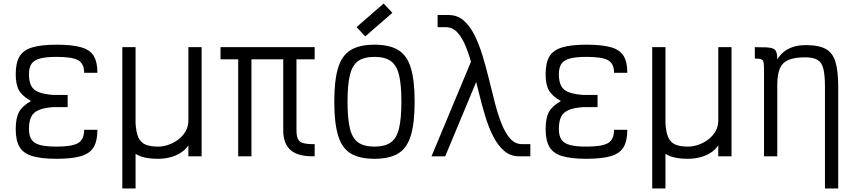

<svg xmlns="http://www.w3.org/2000/svg" viewBox="-20 -885 4840 1087"><path d="M300.5 14Q213 14 162.2 -1.5Q111.5 -17 90.2 -53.8Q69 -90.5 69 -154Q69 -217 87.8 -251.2Q106.5 -285.5 155.5 -313Q106.5 -340.5 87.8 -373.2Q69 -406 69 -465Q69 -528.5 90.2 -564.8Q111.5 -601 162.2 -616.5Q213 -632 300.5 -632Q388.5 -632 439 -617.5Q489.5 -603 510.5 -568.5Q531.5 -534 531.5 -473H456.5Q456.5 -524.5 423 -543.8Q389.5 -563 300.5 -563Q241.5 -563 207.2 -554Q173 -545 158.5 -523.8Q144 -502.5 144 -465Q144 -424.5 156.5 -399.8Q169 -375 199.2 -363.2Q229.5 -351.5 281 -347.5H363V-278.5H281Q229.5 -275 199.2 -262Q169 -249 156.5 -223.2Q144 -197.5 144 -154Q144 -116.5 158.5 -94.8Q173 -73 207.2 -64Q241.5 -55 300.5 -55Q389.5 -55 423 -75.5Q456.5 -96 456.5 -150H531.5Q531.5 -88 510.5 -52.2Q489.5 -16.5 439 -1.2Q388.5 14 300.5 14Z M672.5 182V-618H747.5V-187Q750.5 -136.5 763.2 -107.5Q776 -78.5 803 -66.8Q830 -55 875 -55Q904 -55 934.2 -65.5Q964.5 -76 990 -95.5Q1015.5 -115 1031 -142Q1046.5 -169 1046.5 -202.5V-618H1121.5V0H1046.5V-62Q1029.5 -36.5 1002.2 -19.5Q975 -2.5 942.2 5.8Q909.5 14 875 14Q833 14 801.8 7.2Q770.5 0.5 747.5 -14V182Z M1761.5 -0.5Q1671 2.5 1627.2 -33.5Q1583.5 -69.5 1583.5 -147.5V-618H1761.5V-549H1228.5V-618H1761.5V-549H1658.5V-147.5Q1658.5 -115.5 1667 -98Q1675.5 -80.5 1698 -74.5Q1720.5 -68.5 1761.5 -69ZM1328.5 0V-593H1403.5V0Z M2100 14Q2014.5 14 1964.8 -16.8Q1915 -47.5 1893.8 -118.8Q1872.5 -190 1872.5 -309Q1872.5 -429 1893.8 -499.8Q1915 -570.5 1964.8 -601.2Q2014.5 -632 2100 -632Q2186 -632 2235.5 -601.2Q2285 -570.5 2306.2 -499.8Q2327.5 -429 2327.5 -309Q2327.5 -190 2306.2 -118.8Q2285 -47.5 2235.5 -16.8Q2186 14 2100 14ZM2100 -55Q2158.5 -55 2191.8 -78.2Q2225 -101.5 2238.8 -157Q2252.5 -212.5 2252.5 -309Q2252.5 -406.5 2238.8 -461.5Q2225 -516.5 2191.8 -539.8Q2158.5 -563 2100 -563Q2041.5 -563 2008.2 -539.8Q1975 -516.5 1961.2 -461.5Q1947.5 -406.5 1947.5 -309Q1947.5 -212.5 1961.2 -157Q1975 -101.5 2008.2 -78.2Q2041.5 -55 2100 -55ZM2048 -679 1998.5 -731.5 2152 -865 2201.5 -812.5Z M2920 0Q2870 0 2834 -31Q2798 -62 2771.8 -114Q2745.5 -166 2726 -231Q2706.5 -296 2689.8 -365.5Q2673 -435 2656.2 -500Q2639.5 -565 2619 -617Q2598.5 -669 2570.8 -700Q2543 -731 2505 -731H2457.5V-800H2520Q2569 -800 2604.8 -769Q2640.5 -738 2666.5 -686Q2692.5 -634 2712.2 -569Q2732 -504 2748.8 -434.5Q2765.5 -365 2782.5 -300Q2799.5 -235 2820.2 -183Q2841 -131 2868.8 -100Q2896.5 -69 2935 -69H2982.5V0ZM2423 0 2670 -592 2701 -481 2500.5 0Z M3300.5 14Q3213 14 3162.2 -1.5Q3111.5 -17 3090.2 -53.8Q3069 -90.5 3069 -154Q3069 -217 3087.8 -251.2Q3106.5 -285.5 3155.5 -313Q3106.5 -340.5 3087.8 -373.2Q3069 -406 3069 -465Q3069 -528.5 3090.2 -564.8Q3111.5 -601 3162.2 -616.5Q3213 -632 3300.5 -632Q3388.5 -632 3439 -617.5Q3489.5 -603 3510.5 -568.5Q3531.5 -534 3531.5 -473H3456.5Q3456.5 -524.5 3423 -543.8Q3389.5 -563 3300.5 -563Q3241.5 -563 3207.2 -554Q3173 -545 3158.5 -523.8Q3144 -502.5 3144 -465Q3144 -424.5 3156.5 -399.8Q3169 -375 3199.2 -363.2Q3229.5 -351.5 3281 -347.5H3363V-278.5H3281Q3229.5 -275 3199.2 -262Q3169 -249 3156.5 -223.2Q3144 -197.5 3144 -154Q3144 -116.5 3158.5 -94.8Q3173 -73 3207.2 -64Q3241.5 -55 3300.5 -55Q3389.5 -55 3423 -75.5Q3456.5 -96 3456.5 -150H3531.5Q3531.5 -88 3510.5 -52.2Q3489.5 -16.5 3439 -1.2Q3388.5 14 3300.5 14Z M3672.5 182V-618H3747.5V-187Q3750.5 -136.5 3763.2 -107.5Q3776 -78.5 3803 -66.8Q3830 -55 3875 -55Q3904 -55 3934.2 -65.5Q3964.5 -76 3990 -95.5Q4015.5 -115 4031 -142Q4046.5 -169 4046.5 -202.5V-618H4121.5V0H4046.5V-62Q4029.5 -36.5 4002.2 -19.5Q3975 -2.5 3942.2 5.8Q3909.5 14 3875 14Q3833 14 3801.8 7.2Q3770.5 0.5 3747.5 -14V182Z M4650.5 182V-391.5Q4650.5 -456.5 4642 -493.2Q4633.5 -530 4609.5 -545.2Q4585.5 -560.5 4538 -560.5Q4477 -560.5 4442.5 -545Q4408 -529.5 4394.2 -495Q4380.5 -460.5 4380.5 -402.5V0H4305.5V-485.5L4380.5 -548.5Q4394 -571.5 4415.5 -589.8Q4437 -608 4468.5 -618.8Q4500 -629.5 4543 -629.5Q4617.5 -629.5 4656.8 -606.8Q4696 -584 4710.8 -532Q4725.5 -480 4725.5 -391.5V182ZM4305.5 -485.5Q4305.5 -516.5 4303.2 -530.8Q4301 -545 4290 -549.2Q4279 -553.5 4253.5 -553.5V-618Q4295 -618 4320.2 -616.8Q4345.5 -615.5 4358.2 -609.2Q4371 -603 4375.8 -588.8Q4380.5 -574.5 4380.5 -548.5Z"/></svg>

Font: Victor Mono Thin
Style: Regular
Weight: 100
Monospace: yes
Designer: Rune Bjørnerås
Version: Version 1.561;gftools[0.9.30]